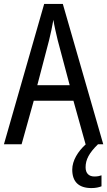

<svg xmlns="http://www.w3.org/2000/svg" viewBox="-20 -735 547 978"><path d="M416 0H417C377 36 348 83 348 129C348 190 380 223 446 223C468 223 484 219 497 214V158C489 161 478 164 461 164C433 164 416 148 416 117C416 78 434 44 479 0H506L300 -715H205L0 0H90L152 -222H354ZM274 -530 335 -301H170L230 -530C238 -562 246 -600 252 -634C256 -605 267 -560 274 -530Z"/></svg>

Font: Noto Sans Malayalam Condensed
Style: Regular
Weight: 400
Width: 3
Designer: Jelle Bosma - Monotype Design Team
Foundry: Monotype Imaging Inc.
Version: Version 2.104